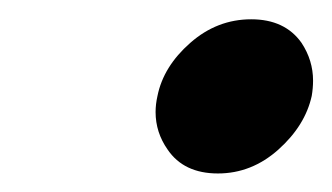

<svg xmlns="http://www.w3.org/2000/svg" viewBox="-20 -452 351 203"><path d="M146.5 -350.6Q152.8 -381.8 181.2 -406.7Q209.5 -431.6 245.6 -431.6Q281.2 -431.6 298.8 -406.7Q311 -388.2 311 -366.7Q311 -358.9 309.6 -350.6Q302.7 -319.3 274.4 -293.9Q246.1 -268.6 210.4 -268.6Q174.3 -268.6 157.2 -293.9Q144.5 -312 144.5 -333.5Q144.5 -341.8 146.5 -350.6Z"/></svg>

Font: inglobal
Style: Italic
Weight: 400
Italic angle: -12°
Designer: Andrey Kochetov, Denis Davydov, Evgeny Yurtaev
Foundry: inglobal
Version: Version 1.00 September 25, 2014, initial release